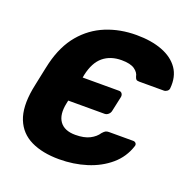

<svg xmlns="http://www.w3.org/2000/svg" viewBox="-128 -832 949 965"><g transform="rotate(20 346.5 -350.0)"><path d="M287.6 10Q198.5 10 137.2 -19.7Q75.9 -49.4 50.8 -112Q25.6 -174.6 42.9 -274.1Q44.6 -283.8 49 -304.6Q53.4 -325.4 58.4 -349.6Q63.4 -373.9 67.9 -394.9Q72.5 -415.9 74.9 -425.9Q99.4 -524.1 152.3 -586.7Q205.1 -649.4 279.4 -679.7Q353.7 -710 441.6 -710Q521.6 -710 579.9 -687.7Q638.2 -665.4 668 -622.4Q697.7 -579.4 691.5 -515.6Q690.5 -506.6 682.4 -500.5Q674.2 -494.4 665.2 -494.4H534Q522.1 -494.4 517.7 -498.3Q513.3 -502.1 510.1 -512.3Q506.9 -533.5 484.3 -549.6Q461.6 -565.6 414.2 -565.6Q355.4 -565.6 316.4 -533.6Q277.4 -501.6 262.2 -431.5L259.5 -416.6H454.1Q464.7 -416.6 470.2 -408.7Q475.6 -400.9 473.6 -389.9L456.2 -309.6Q454.2 -299 445.2 -290.9Q436.1 -282.9 425.5 -282.9H230.9L227.7 -267.3Q214 -202.9 239.1 -168Q264.2 -133.1 322.5 -133.1Q369.9 -133.1 399.3 -148.2Q428.8 -163.4 443.8 -186.5Q452.9 -196.6 459.3 -200.5Q465.8 -204.4 477 -204.4H607Q616 -204.4 621.3 -198.2Q626.6 -192.1 624 -183.1Q603.6 -119.1 553.3 -76.2Q503 -33.4 434.1 -11.7Q365.1 10 287.6 10Z"/></g></svg>

Font: Rubik Light
Style: Italic
Weight: 300
Italic angle: -12°
Designer: Hubert and Fischer
Foundry: Hubert and Fischer
Version: Version 2.300;gftools[0.9.30]